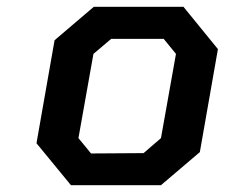

<svg xmlns="http://www.w3.org/2000/svg" viewBox="-20 -543 659 563"><path d="M452 0H188L87 -123L140 -425L255 -523H518L619 -399L566 -97ZM247 -93 401 -94 452 -138 496 -385 460 -429H306L254 -385L210 -138Z"/></svg>

Font: Tomorrow Medium
Style: Italic
Weight: 500
Italic angle: -10°
Designer: Tony de Marco, Monica Rizzolli
Foundry: Just in Type
Version: Version 2.002